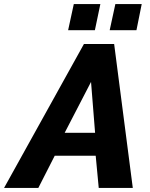

<svg xmlns="http://www.w3.org/2000/svg" viewBox="-77 -927 738 947"><path d="M337 -710H486L578 0H410L395 -159H193L112 0H-57ZM392 -272 372 -523 242 -272ZM259 -778 287 -907H418L391 -778ZM464 -778 492 -907H622L596 -778Z"/></svg>

Font: Raleway Thin ExtraBold
Style: Italic
Weight: 800
Italic angle: -12°
Version: Version 4.026